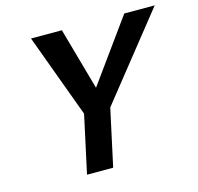

<svg xmlns="http://www.w3.org/2000/svg" viewBox="-98 -761 892 865"><g transform="rotate(-15 348.0 -329.0)"><path d="M352 -226 297 -302 554 -658H696ZM204 0 269 -300H391L326 0ZM276 -232 119 -658H263L363 -302Z"/></g></svg>

Font: Ysabeau Office
Style: Bold Italic
Weight: 700
Italic angle: -12°
Designer: Christian Thalmann (Catharsis Fonts)
Version: Version 2.001;gftools[0.9.30]; featfreeze: tnum,lnum,ss02